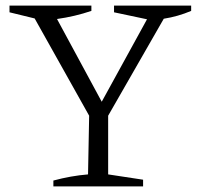

<svg xmlns="http://www.w3.org/2000/svg" viewBox="-20 -667 718 687"><path d="M171 0V-21Q234 -38 295 -43L299 -253L104 -601L14 -623V-647H307V-628Q248 -608 184 -599L344 -303L506 -598L388 -623V-647H664V-628Q617 -608 566 -600L367 -253V-43L492 -24V0Z"/></svg>

Font: Piazzolla Light
Style: Regular
Weight: 300
Designer: Juan Pablo del Peral
Foundry: Huerta Tipografica
Version: Version 1.330